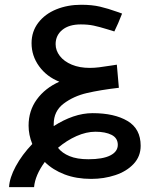

<svg xmlns="http://www.w3.org/2000/svg" viewBox="-20 -555 640 806"><path d="M115.5 49.5Q100 11 100 -27.5Q100 -90 134.5 -137.5Q169 -185 229 -212Q176 -233 144.2 -276.8Q112.5 -320.5 112.5 -373.5Q112.5 -423 140.8 -459.8Q169 -496.5 216.5 -515.8Q264 -535 320.5 -535Q366.5 -535 400.2 -527Q434 -519 471.5 -505.5L492.5 -498Q475.5 -454 460 -423L432.5 -431.5Q397 -442.5 373.2 -447.5Q349.5 -452.5 319 -452.5Q269.5 -452.5 241.5 -429.5Q213.5 -406.5 213.5 -369.5Q213.5 -343 231.2 -320Q249 -297 281.5 -283.5Q314 -270 356.5 -270Q376.5 -270 396 -272.5Q415.5 -275 448 -280L470.5 -283.5L479 -186.5Q401.5 -177.5 345.2 -164.5Q289 -151.5 247.2 -120Q205.5 -88.5 205.5 -34V-25.5Q245.5 -51.5 287 -65.8Q328.5 -80 368.5 -80Q460 -80 515.2 -47.2Q570.5 -14.5 570.5 57Q570.5 101.5 541 133Q511.5 164.5 464 180.2Q416.5 196 363 196Q300.5 196 251.2 177.2Q202 158.5 168 125Q127.5 180.5 123 230.5H18Q20 191.5 46.2 143Q72.5 94.5 115.5 49.5ZM351 113.5Q411.5 113.5 443 97.5Q474.5 81.5 474.5 53Q474.5 24.5 448.5 11.2Q422.5 -2 380.5 -2Q342.5 -2 301.2 16.2Q260 34.5 223.5 65.5Q240.5 87.5 272 100.5Q303.5 113.5 351 113.5Z"/></svg>

Font: JuliaMono Medium
Style: Italic
Weight: 500
Italic angle: -9°
Monospace: yes
Designer: cormullion
Foundry: corm
Version: Version 0.054; ttfautohint (v1.8.4)